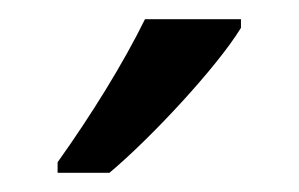

<svg xmlns="http://www.w3.org/2000/svg" viewBox="-20 -786 311 200"><path d="M231 -757V-766H131C109 -721 75 -666 40 -617V-606H94C137 -642 206 -716 231 -757Z"/></svg>

Font: Noto Sans Gujarati UI Condensed
Style: Regular
Weight: 400
Width: 3
Designer: Jelle Bosma - Monotype Design Team, Universal Thirst
Foundry: Monotype Imaging Inc.
Version: Version 2.106